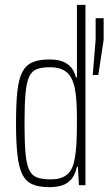

<svg xmlns="http://www.w3.org/2000/svg" viewBox="-20 -763 447 791"><path d="M183 8Q141 8 114 -3.5Q87 -15 72.5 -43.5Q58 -72 52 -123.5Q46 -175 46 -255Q46 -335 51.5 -386.5Q57 -438 72 -466.5Q87 -495 114 -506.5Q141 -518 183 -518Q214 -518 235.5 -510.5Q257 -503 271.5 -487Q286 -471 293 -444H297V-743H332V0H305L301 -76H297Q289 -41 272.5 -23Q256 -5 233.5 1.5Q211 8 183 8ZM190 -24Q231 -24 254.5 -42.5Q278 -61 286 -100Q293 -135 295 -172.5Q297 -210 297 -269Q297 -309 295 -342.5Q293 -376 288 -400Q278 -447 253.5 -466.5Q229 -486 185 -486Q152 -486 131.5 -478Q111 -470 100 -446.5Q89 -423 85 -377Q81 -331 81 -255Q81 -179 85 -133Q89 -87 100 -63.5Q111 -40 132.5 -32Q154 -24 190 -24ZM362 -454 374 -599V-688H407V-599L385 -454Z"/></svg>

Font: Saira ExtraCondensed Thin
Style: Regular
Weight: 250
Width: 2
Designer: Hector Gatti with collaboration of the Omnibus-Type team
Foundry: Omnibus-Type
Version: Version 1.101